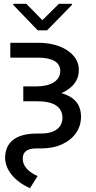

<svg xmlns="http://www.w3.org/2000/svg" viewBox="-20 -771 503 1010"><path d="M34.2 -545.9H181.6Q244.6 -545.9 292.5 -527.3Q340.3 -508.8 367.7 -476.6Q395 -444.3 394.5 -402.3Q395 -337.4 334.2 -297.9Q273.4 -258.3 172.9 -258.8H102.5V-316.4H171.9Q230 -316.9 263.4 -338.4Q296.9 -359.9 296.9 -397.5Q296.9 -431.6 267.6 -449.5Q238.3 -467.3 181.6 -467.8H34.2ZM102.5 -296.9H172.9Q286.1 -296.9 346.2 -263.7Q406.2 -230.5 406.2 -157.2Q406.2 -109.9 380.4 -72Q354.5 -34.2 307.1 -12.2Q259.8 9.8 194.3 9.8H170.9Q99.6 9.8 99.6 63.5Q99.6 119.6 177.7 155.3L137.7 218.8Q77.1 191.9 42.5 149.7Q7.8 107.4 6.8 59.6Q7.3 -2.9 49.6 -35.6Q91.8 -68.4 172.9 -68.4H194.3Q247.6 -68.4 277.8 -89.8Q308.1 -111.3 308.6 -152.3Q308.1 -194.3 274.4 -216.6Q240.7 -238.8 171.9 -238.3H102.5ZM118.2 -751 203.1 -665 290 -751H358.4V-745.1L227.5 -611.3H178.7L49.8 -745.1V-751Z"/></svg>

Font: GitLab Sans
Style: Regular
Weight: 400
Designer: Rasmus Andersson
Foundry: Modifications by GitLab B.V., manufactured by rsms
Version: Version 4.000;git-c8fb6b7